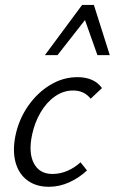

<svg xmlns="http://www.w3.org/2000/svg" viewBox="-20 -726 452 755"><path d="M172.1 8.5Q121.7 8.5 87.7 -16.8Q53.6 -42.1 41.2 -87.4Q28.7 -132.7 40.7 -192.4Q54.2 -256.9 90.3 -309Q126.5 -361 177 -391.8Q227.6 -422.6 284.7 -422.6Q316 -422.6 340.5 -412.3Q365 -401.9 381 -379.7L336.5 -337.8Q323.9 -353.9 306.8 -362Q289.7 -370.1 267.4 -370.1Q228.9 -370.1 195.8 -346.7Q162.7 -323.4 139.6 -283.9Q116.5 -244.5 106.3 -196.7Q91.1 -125.7 113.2 -83.8Q135.3 -41.9 186.1 -41.9Q217.3 -41.9 246.2 -54.7Q275.1 -67.5 296.6 -87.9L322.1 -55.8Q292 -27.3 253 -9.4Q213.9 8.5 172.1 8.5ZM156.5 -509.1 302.8 -706.5H349.2L329.8 -667.1L206 -509.1ZM363.1 -509.1 307.5 -666 302.8 -706.5H349.2L411.7 -509.1Z"/></svg>

Font: Ysabeau
Style: Bold Italic
Weight: 700
Italic angle: -12°
Designer: Christian Thalmann (Catharsis Fonts)
Version: Version 2.002